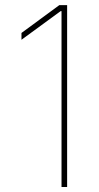

<svg xmlns="http://www.w3.org/2000/svg" viewBox="-20 -748 397 768"><path d="M248.5 -727.5V0H226.1V-703.6H222.7L65.9 -588.9V-616.2L217.3 -727.5Z"/></svg>

Font: Inter 17pt Thin
Style: Regular
Weight: 250
Version: Version 4.001;git-66647c0bb